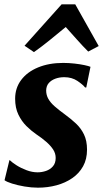

<svg xmlns="http://www.w3.org/2000/svg" viewBox="-20 -858 476 888"><path d="M379 -453.5H373.5Q363.5 -466.5 338 -483.8Q312.5 -501 277 -501Q254.5 -501 235.8 -494Q217 -487 205.5 -473.8Q194 -460.5 193.5 -439.5Q193.5 -418.5 203.5 -400.8Q213.5 -383 233.2 -365.8Q253 -348.5 280.5 -328.5Q308 -308.5 331.2 -286.8Q354.5 -265 368.5 -236Q382.5 -207 382.5 -166Q382.5 -121.5 364.2 -88.8Q346 -56 314 -34Q282 -12 241.2 -1Q200.5 10 155.5 10Q125.5 10 93.2 4.5Q61 -1 35.8 -9Q10.5 -17 1 -24.5L23.5 -117H25.5Q36 -106.5 56.5 -93.5Q77 -80.5 102.8 -70.8Q128.5 -61 154 -61Q173.5 -61 192.8 -67.5Q212 -74 224.8 -88.8Q237.5 -103.5 237.5 -127.5Q237.5 -148.5 225.8 -166.5Q214 -184.5 194 -202Q174 -219.5 147 -237.5Q124.5 -253 102.2 -275Q80 -297 65 -328Q50 -359 50 -401.5Q50 -451 78 -488.2Q106 -525.5 156.2 -546.2Q206.5 -567 272 -567Q298.5 -567 324.8 -564Q351 -561 370.8 -556.8Q390.5 -552.5 398.5 -549ZM137 -617 93.5 -646.5 265 -838H328L436.5 -645L388 -619.5Q362 -645.5 336 -674.8Q310 -704 284 -733Q248 -703.5 211 -673.2Q174 -643 137 -617Z"/></svg>

Font: Merriweather 20pt ExtraBold
Style: Italic
Weight: 800
Italic angle: -7.8°
Version: Version 2.101